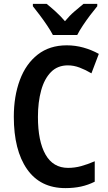

<svg xmlns="http://www.w3.org/2000/svg" viewBox="-20 -957 557 987"><path d="M329 -621Q276 -621 242 -586.5Q208 -552 191.5 -492Q175 -432 175 -356Q175 -231 214 -162.5Q253 -94 330 -94Q364 -94 397 -103Q430 -112 467 -128V-23Q433 -6 396.5 2Q360 10 316 10Q187 10 119 -87.5Q51 -185 51 -357Q51 -462 82 -545.5Q113 -629 174 -676.5Q235 -724 323 -724Q367 -724 408.5 -712.5Q450 -701 488 -680L450 -580Q420 -598 389.5 -609.5Q359 -621 329 -621ZM252 -777Q241 -798 223 -825Q205 -852 185 -878.5Q165 -905 149 -925V-937H220Q240 -921 265.5 -898Q291 -875 314 -848Q338 -877 362 -897.5Q386 -918 409 -937H480V-925Q464 -906 444 -879.5Q424 -853 406 -826Q388 -799 377 -777Z"/></svg>

Font: Noto Sans Gurmukhi Condensed SemiBold
Style: Regular
Weight: 600
Width: 3
Designer: Jelle Bosma - Monotype Design Team
Foundry: Monotype Imaging Inc.
Version: Version 2.004; ttfautohint (v1.8.4.7-5d5b)